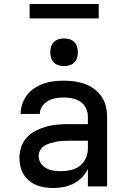

<svg xmlns="http://www.w3.org/2000/svg" viewBox="-20 -931 640 959"><path d="M247 8Q226 8 204.5 5Q183 2 163 -6Q143 -14 126 -28Q109 -42 98 -60Q87 -78 82 -99Q77 -120 77 -142Q77 -170 86 -197Q95 -224 114 -244.5Q133 -265 158.5 -278Q184 -291 211 -298.5Q238 -306 265.5 -308.5Q293 -311 321 -311H419V-348Q419 -370 409.5 -390.5Q400 -411 382 -423Q364 -435 342 -439.5Q320 -444 298 -444Q278 -444 258 -440.5Q238 -437 220 -427Q202 -417 190.5 -399.5Q179 -382 179 -362H83Q83 -387 91.5 -412Q100 -437 115.5 -457Q131 -477 152.5 -491Q174 -505 198 -513.5Q222 -522 247.5 -525Q273 -528 298 -528Q325 -528 351.5 -524.5Q378 -521 403 -512Q428 -503 450 -487Q472 -471 487 -449Q502 -427 508.5 -401Q515 -375 515 -348V0H419V-87Q407 -63 389 -44.5Q371 -26 347.5 -14Q324 -2 298.5 3Q273 8 247 8ZM284 -76Q309 -76 333.5 -81.5Q358 -87 378 -102Q398 -117 408.5 -140.5Q419 -164 419 -189V-228H321Q306 -228 290.5 -227Q275 -226 260 -223Q245 -220 230 -215.5Q215 -211 202 -203Q189 -195 181 -181Q173 -167 173 -152Q173 -133 183.5 -116.5Q194 -100 210.5 -91Q227 -82 246 -79Q265 -76 284 -76ZM300 -601Q286 -601 272.5 -605Q259 -609 249 -619Q239 -629 235 -642.5Q231 -656 231 -670Q231 -684 235 -697.5Q239 -711 249 -721Q259 -731 272.5 -735Q286 -739 300 -739Q314 -739 327.5 -735Q341 -731 351 -721Q361 -711 365 -697.5Q369 -684 369 -670Q369 -656 365 -642.5Q361 -629 351 -619Q341 -609 327.5 -605Q314 -601 300 -601ZM128 -839V-911H473V-839Z"/></svg>

Font: Iosevka Aile Medium
Style: Regular
Weight: 500
Designer: Belleve Invis
Foundry: Belleve Invis
Version: Version 27.3.5; ttfautohint (v1.8.4)